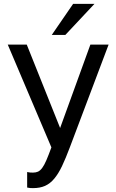

<svg xmlns="http://www.w3.org/2000/svg" viewBox="-20 -760 600 990"><path d="M150 210Q186 210 212 198.5Q238 187 259.5 161.5Q281 136 300 96Q319 56 340 0L540 -530H446L290 -100L118 -530H20L245 0Q230 41 219 66.5Q208 92 197.5 106Q187 120 176 125Q165 130 150 130Q142 130 135 129.5Q128 129 120 127V207Q128 209 135 209.5Q142 210 150 210ZM247 -580H317L467 -740H357Z"/></svg>

Font: Golos Text VF
Style: Regular
Weight: 400
Designer: A.Korolkova, Vitaly Kuzmin
Foundry: ParaType Ltd
Version: Version 2.005